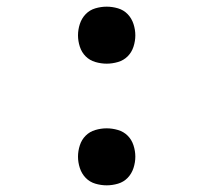

<svg xmlns="http://www.w3.org/2000/svg" viewBox="-20 -548 640 576"><path d="M300 8Q283 8 266 3Q249 -2 237 -14.5Q225 -27 219.5 -44Q214 -61 214 -78Q214 -95 219.5 -112Q225 -129 237 -141Q249 -153 266 -158Q283 -163 300 -163Q317 -163 334 -158Q351 -153 363 -141Q375 -129 380.5 -112Q386 -95 386 -78Q386 -61 380.5 -44Q375 -27 363 -14.5Q351 -2 334 3Q317 8 300 8ZM300 -357Q283 -357 266 -362Q249 -367 237 -379Q225 -391 219.5 -408Q214 -425 214 -442Q214 -459 219.5 -476Q225 -493 237 -505.5Q249 -518 266 -523Q283 -528 300 -528Q317 -528 334 -523Q351 -518 363 -505.5Q375 -493 380.5 -476Q386 -459 386 -442Q386 -425 380.5 -408Q375 -391 363 -379Q351 -367 334 -362Q317 -357 300 -357Z"/></svg>

Font: Iosevka Medium Extended
Style: Regular
Weight: 500
Width: 7
Monospace: yes
Designer: Belleve Invis
Foundry: Belleve Invis
Version: Version 32.5.0; ttfautohint (v1.8.4)